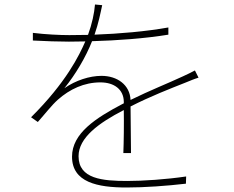

<svg xmlns="http://www.w3.org/2000/svg" viewBox="-20 -802 1040 853"><path d="M862 -457 846 -489C828 -479 814 -473 793 -463C729 -433 645 -400 560 -358C557 -425 501 -465 431 -465C378 -465 316 -445 266 -410C316 -472 361 -548 389 -619C500 -622 624 -631 728 -648V-680C627 -662 510 -652 400 -648C418 -700 426 -742 434 -779L402 -782C399 -744 389 -696 371 -647L288 -646C247 -646 182 -649 126 -656V-622C182 -619 241 -617 286 -617L359 -618C332 -556 274 -436 118 -281L148 -260C181 -297 209 -334 237 -359C290 -406 354 -436 426 -436C488 -436 529 -404 530 -351V-343L524 -340C406 -278 300 -210 300 -106C300 8 413 31 542 31C621 31 721 24 806 14L807 -18C719 -5 616 2 545 2C436 2 329 -7 329 -108C329 -191 420 -256 528 -312L530 -313C531 -255 530 -169 528 -122H562L560 -329C648 -374 736 -408 804 -435C824 -443 842 -451 862 -457Z"/></svg>

Font: Noto Sans CJK SC Thin
Style: Regular
Weight: 100
Designer: Ryoko NISHIZUKA 西塚涼子 (kana, bopomofo & ideographs); Paul D. Hunt (Latin, Greek & Cyrillic); Sandoll Communications 산돌커뮤니
Foundry: Adobe
Version: Version 2.004;hotconv 1.0.118;makeotfexe 2.5.65603